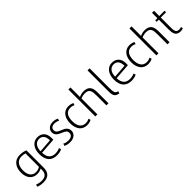

<svg xmlns="http://www.w3.org/2000/svg" viewBox="282 -2253 3933 3933"><g transform="rotate(-45 2248.0 -287.0)"><path d="M269 -5C330 -5 375 -25 395 -39V-1C395 105 343 157 234 157C182 157 128 143 99 128L82 176C118 193 170 206 237 206C379 206 453 135 453 -6V-506C421 -521 371 -538 288 -538C136 -538 51 -423 51 -265C51 -93 144 -5 269 -5ZM112 -265C112 -398 172 -491 289 -491C340 -491 372 -485 395 -475V-87C369 -68 326 -52 276 -52C178 -52 112 -123 112 -265Z M826 10C893 10 947 -7 971 -22L957 -69C934 -57 893 -40 828 -40C710 -40 650 -110 644 -245L997 -271V-324C997 -459 923 -539 799 -539C685 -539 584 -450 584 -265C584 -85 671 10 826 10ZM799 -490C886 -490 938 -433 939 -312L644 -289C647 -417 710 -490 799 -490Z M1068 -22C1090 -8 1136 10 1209 10C1319 10 1391 -53 1391 -137C1391 -217 1341 -260 1248 -295C1181 -320 1138 -345 1138 -402C1138 -457 1180 -491 1244 -491C1303 -491 1337 -472 1353 -462C1358 -478 1364 -493 1369 -509C1349 -522 1304 -539 1244 -539C1143 -539 1080 -478 1080 -399C1080 -328 1124 -285 1216 -249C1296 -217 1330 -196 1330 -135C1330 -74 1279 -40 1207 -40C1141 -40 1098 -60 1085 -71Z M1697 10C1754 10 1802 -6 1824 -21L1809 -67C1789 -55 1755 -40 1707 -40C1590 -40 1539 -133 1539 -265C1539 -400 1589 -489 1703 -489C1753 -489 1781 -477 1803 -464C1809 -479 1814 -494 1819 -509C1799 -522 1756 -539 1696 -539C1562 -539 1477 -432 1477 -263C1477 -97 1561 10 1697 10Z M2002 0V-459C2028 -474 2078 -487 2125 -487C2253 -487 2263 -405 2263 -288V0H2323V-299C2323 -407 2315 -535 2131 -535C2090 -535 2048 -525 2002 -504V-780H1942V0Z M2496 -780V-159C2496 -22 2548 0 2625 14L2639 -32C2570 -54 2556 -63 2556 -234V-780Z M2986 10C3053 10 3107 -7 3131 -22L3117 -69C3094 -57 3053 -40 2988 -40C2870 -40 2810 -110 2804 -245L3157 -271V-324C3157 -459 3083 -539 2959 -539C2845 -539 2744 -450 2744 -265C2744 -85 2831 10 2986 10ZM2959 -490C3046 -490 3098 -433 3099 -312L2804 -289C2807 -417 2870 -490 2959 -490Z M3466 10C3523 10 3571 -6 3593 -21L3578 -67C3558 -55 3524 -40 3476 -40C3359 -40 3308 -133 3308 -265C3308 -400 3358 -489 3472 -489C3522 -489 3550 -477 3572 -464C3578 -479 3583 -494 3588 -509C3568 -522 3525 -539 3465 -539C3331 -539 3246 -432 3246 -263C3246 -97 3330 10 3466 10Z M3771 0V-459C3797 -474 3847 -487 3894 -487C4022 -487 4032 -405 4032 -288V0H4092V-299C4092 -407 4084 -535 3900 -535C3859 -535 3817 -525 3771 -504V-780H3711V0Z M4202 -482H4264V-195C4264 -99 4277 5 4409 5C4444 5 4473 -4 4487 -11L4479 -56C4464 -48 4443 -43 4422 -43C4338 -43 4323 -88 4323 -192V-485H4476V-528H4323V-680H4264V-524H4202Z"/></g></svg>

Font: Repo Light
Style: Regular
Weight: 300
Designer: Stefan Peev
Foundry: Context Ltd
Version: Version 001.502